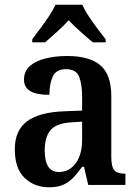

<svg xmlns="http://www.w3.org/2000/svg" viewBox="-20 -786 586 816"><path d="M188 10Q127 10 85 -29.5Q43 -69 43 -152Q43 -232 95 -270.5Q147 -309 252 -313L329 -316V-373Q329 -427 316.5 -459.5Q304 -492 260 -492Q219 -492 204.5 -461.5Q190 -431 190 -383Q136 -383 109 -398.5Q82 -414 82 -448Q82 -483 106.5 -505Q131 -527 173 -537.5Q215 -548 266 -548Q359 -548 406 -509Q453 -470 453 -376V-119Q453 -78 465.5 -63Q478 -48 509 -48H513V0H355L337 -77H329Q309 -49 290.5 -30Q272 -11 248 -0.5Q224 10 188 10ZM230 -55Q275 -55 302 -92.5Q329 -130 329 -191V-269L282 -266Q219 -262 194.5 -232.5Q170 -203 170 -147Q170 -55 230 -55ZM117 -619Q131 -638 150.5 -664Q170 -690 188 -717Q206 -744 216 -766H330Q339 -744 357 -717Q375 -690 394.5 -664Q414 -638 429 -619V-606H374Q352 -625 322.5 -651Q293 -677 272 -700Q251 -677 222.5 -651Q194 -625 172 -606H117Z"/></svg>

Font: Noto Serif Tamil SemiCondensed SemiBold
Style: Regular
Weight: 600
Width: 4
Designer: Indian Type Foundry, Tom Grace, and the Monotype Design Team
Foundry: Monotype Imaging Inc.
Version: Version 2.004; ttfautohint (v1.8.4.7-5d5b)